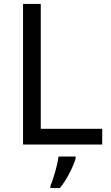

<svg xmlns="http://www.w3.org/2000/svg" viewBox="-20 -734 564 975"><path d="M97 0H499V-80H187V-714H97ZM364 70V61H277C272 104 251 176 236 209V221H284C320 178 355 106 364 70Z"/></svg>

Font: Noto Sans Runic
Style: Regular
Weight: 400
Designer: Monotype Design Team
Foundry: Monotype Imaging Inc.
Version: Version 2.002